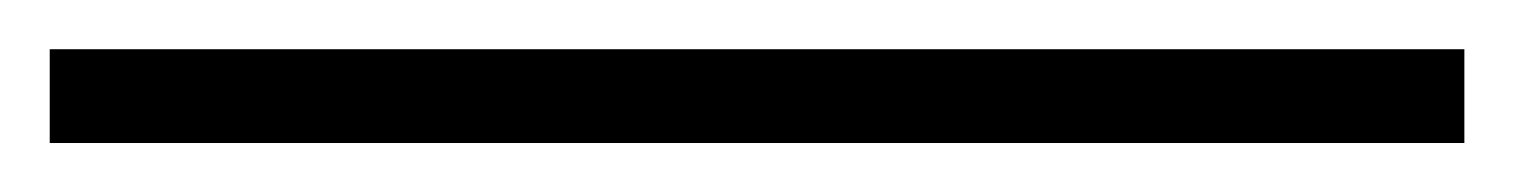

<svg xmlns="http://www.w3.org/2000/svg" viewBox="-30 64 615 78"><path d="M564.9 122.1H-9.8V84H564.9Z"/></svg>

Font: Libra Sans Modern
Style: Bold
Weight: 700
Foundry: Stefan Peev, Context Ltd
Version: Version 1.000